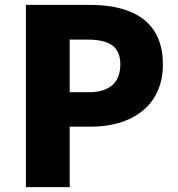

<svg xmlns="http://www.w3.org/2000/svg" viewBox="-20 -765 727 785"><path d="M86 0H265V-247H352C510 -247 646 -325 646 -502C646 -686 511 -745 348 -745H86ZM265 -388V-603H338C424 -603 472 -577 472 -502C472 -429 430 -388 343 -388Z"/></svg>

Font: Noto Sans TC Black
Style: Regular
Weight: 900
Designer: Ryoko NISHIZUKA 西塚涼子 (kana, bopomofo & ideographs); Paul D. Hunt (Latin, Greek & Cyrillic); Sandoll Communications 산돌커뮤니
Foundry: Adobe
Version: Version 2.004;hotconv 1.0.118;makeotfexe 2.5.65603